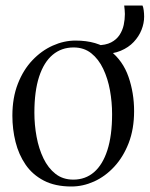

<svg xmlns="http://www.w3.org/2000/svg" viewBox="-20 -667 544 698"><path d="M25 -246.5Q25 -311.5 44.8 -362.2Q64.5 -413 97.8 -448Q131 -483 171.8 -501.2Q212.5 -519.5 254.5 -519.5Q333.5 -519.5 380.2 -482.8Q427 -446 447.2 -387.5Q467.5 -329 467.5 -263Q467.5 -198 447.8 -147Q428 -96 395.2 -60.8Q362.5 -25.5 322 -7.2Q281.5 11 239.5 11Q180.5 11 139.2 -10.5Q98 -32 73 -68.5Q48 -105 36.5 -151Q25 -197 25 -246.5ZM246.5 -14Q290.5 -14 322 -41.2Q353.5 -68.5 370.5 -121.5Q387.5 -174.5 387.5 -252Q387.5 -295.5 379.8 -338.5Q372 -381.5 355.2 -416.8Q338.5 -452 312 -473.2Q285.5 -494.5 247.5 -494.5Q203.5 -494.5 171.5 -467.8Q139.5 -441 122.2 -388.2Q105 -335.5 105 -257.5Q105 -213 113 -169.8Q121 -126.5 138 -91.2Q155 -56 181.8 -35Q208.5 -14 246.5 -14ZM352 -470.5 332.5 -502.5Q364 -502.5 383.8 -512.8Q403.5 -523 414.5 -539.8Q425.5 -556.5 429.8 -576.5Q434 -596.5 434 -616Q434 -623 433.2 -631Q432.5 -639 431.5 -647H498Q501 -641 502.5 -629.2Q504 -617.5 504 -606.5Q504 -582.5 494.5 -558.5Q485 -534.5 466.2 -514.5Q447.5 -494.5 419 -482.5Q390.5 -470.5 352 -470.5Z"/></svg>

Font: Merriweather 144pt Light
Style: Regular
Weight: 300
Version: Version 2.100